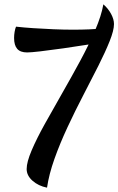

<svg xmlns="http://www.w3.org/2000/svg" viewBox="-20 -831 546 886"><path d="M54 -708Q89 -704 134 -701Q179 -698 227 -696Q275 -694 316 -694Q357 -694 391.5 -695.5Q426 -697 452 -700L411 -629Q336 -617 272.5 -608Q209 -599 165.5 -594Q122 -589 105 -589Q74 -589 59.5 -605.5Q45 -622 45 -656Q45 -670 47.5 -684.5Q50 -699 54 -708ZM457 -811Q479 -792 492.5 -767Q506 -742 506 -720Q506 -691 486 -641Q466 -591 434 -527.5Q402 -464 364.5 -392Q327 -320 292 -245Q257 -170 231.5 -98.5Q206 -27 197 35Q157 27 130 3Q103 -21 103 -51Q103 -83 126 -137Q149 -191 186.5 -258.5Q224 -326 267 -401Q310 -476 350 -550Q390 -624 419 -691.5Q448 -759 457 -811Z"/></svg>

Font: Merienda
Style: Regular
Weight: 400
Designer: Eduardo Rodriguez Tunni
Foundry: Eduardo Rodriguez Tunni
Version: Version 2.001